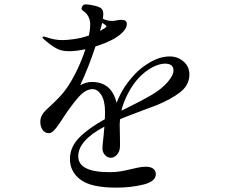

<svg xmlns="http://www.w3.org/2000/svg" viewBox="-20 -834 1040 881"><path d="M849 -492Q849 -444 807.5 -411.5Q766 -379 698 -351L652 -334Q635 -327 597 -313Q559 -299 531 -287Q528 -261 530 -227Q530 -218 530.5 -191Q531 -164 530 -156Q529 -138 516.5 -124Q504 -110 488 -110Q473 -110 461.5 -123Q450 -136 450 -153Q450 -166 455 -208L459 -253Q339 -189 339 -117Q339 -44 482 -44Q511 -44 534.5 -48Q558 -52 586 -59Q591 -60 611 -64.5Q631 -69 649 -69Q671 -69 683 -60Q695 -51 695 -35Q695 -1 637.5 13Q580 27 514 27Q398 27 349.5 -9.5Q301 -46 301 -104Q301 -159 343 -202Q385 -245 461 -287Q462 -298 462 -318Q462 -371 445 -398Q428 -425 405 -425Q373 -425 341.5 -389.5Q310 -354 274 -300L263 -283Q260 -279 248 -261Q236 -243 225 -233Q214 -223 205 -223Q186 -223 175.5 -238Q165 -253 165 -275Q165 -304 190 -328L205 -342Q233 -368 253.5 -389.5Q274 -411 292 -438Q340 -512 372 -608Q327 -599 296 -599Q262 -599 237.5 -612.5Q213 -626 179 -656Q175 -660 175 -663Q175 -666 180 -666Q184 -666 194 -663Q230 -650 267 -650Q287 -650 319.5 -654.5Q352 -659 388 -671Q394 -700 394 -720Q394 -762 362 -784Q354 -789 354 -794Q355 -803 360 -808.5Q365 -814 374 -814Q388 -814 413.5 -808Q439 -802 447 -793Q454 -785 454 -768Q454 -762 452 -748Q471 -738 495 -738Q508 -738 517 -741Q529 -743 538 -743Q562 -743 562 -724Q562 -707 545.5 -689Q529 -671 503 -656Q464 -635 418 -621Q387 -526 348 -443Q376 -458 401 -458Q492 -458 515 -362Q531 -403 551 -433.5Q571 -464 599 -494Q629 -526 672.5 -550.5Q716 -575 759 -575Q795 -575 822 -552Q849 -529 849 -492ZM439 -692Q458 -703 461 -705Q468 -709 468 -713Q468 -717 460 -722L449 -729ZM776 -511Q776 -542 737 -542Q711 -542 678 -524.5Q645 -507 616 -476Q590 -448 568 -406.5Q546 -365 537 -326L549 -332L571 -343Q634 -374 675 -398Q721 -425 748.5 -456.5Q776 -488 776 -511Z"/></svg>

Font: Shippori Mincho Medium
Style: Regular
Weight: 500
Designer: FONTDASU
Foundry: FONTDASU / Google Inc. / but / Adobe
Version: Version 3.110; ttfautohint (v1.8.3)